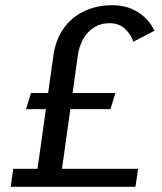

<svg xmlns="http://www.w3.org/2000/svg" viewBox="-20 -717 621 737"><path d="M31 -69H124L185 -504Q194 -566 225 -609Q256 -652 304 -674.5Q352 -697 412 -697Q466 -697 508.5 -671Q551 -645 573 -599L492 -557Q482 -586 459 -607Q436 -628 401 -628Q366 -628 340 -611Q314 -594 299 -566.5Q284 -539 279 -506L218 -69H510L500 0H21ZM80 -298 99 -360H423L404 -298Z"/></svg>

Font: Rosario
Style: Italic
Weight: 400
Italic angle: -8.05°
Designer: Hector Gatti
Foundry: Omnibus Type
Version: Version 1.201